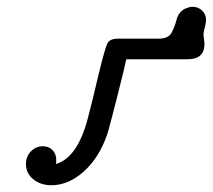

<svg xmlns="http://www.w3.org/2000/svg" viewBox="-20 -545 632 570"><path d="M57.1 -58.1Q57.1 -81.1 72 -95.9Q86.9 -110.8 106.9 -110.8Q125 -110.8 136 -99.4Q147 -87.9 147 -69.8Q147 -62 146 -58.1Q210 -77.1 240.2 -191.9Q255.4 -249 272.9 -325.2Q292 -403.3 299.1 -416.7Q306.2 -430.2 330.1 -430.2H450.2Q479 -430.2 488.5 -446.5Q498 -462.9 503.9 -485.8Q509.8 -508.8 528.8 -519Q543 -524.9 550.8 -524.9Q567.9 -524.9 579.8 -513.9Q591.8 -502.9 591.8 -484.9Q591.8 -478 587.9 -463.1Q584 -448.2 584 -442.9Q584 -440.9 585.4 -430.9Q586.9 -420.9 586.9 -414.1Q586.9 -369.1 537.1 -369.1H355Q350.1 -345.2 326.7 -252.7Q303.2 -160.2 297.9 -145Q273.9 -76.2 228.5 -35.6Q183.1 4.9 132.8 4.9Q100.6 4.9 78.9 -12.7Q57.1 -30.3 57.1 -58.1Z"/></svg>

Font: CMU Typewriter Text
Style: Italic
Weight: 500
Italic angle: -14.04°
Version: Version 0.7.0